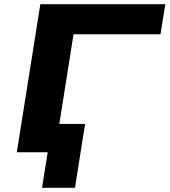

<svg xmlns="http://www.w3.org/2000/svg" viewBox="-20 -725 807 914"><path d="M180 169 207 0H71L93 -135H385L337 169ZM60 0 172 -705H767L744 -562H330L241 0Z"/></svg>

Font: Nunito Sans 10pt Expanded ExtraBold
Style: Italic
Weight: 800
Width: 7
Italic angle: -9°
Designer: Vernon Adams
Foundry: Vernon Adams
Version: Version 3.101;gftools[0.9.27]